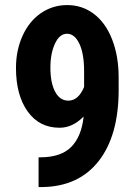

<svg xmlns="http://www.w3.org/2000/svg" viewBox="-20 -741 546 768"><path d="M253.4 -338.4Q293.5 -338.4 316.4 -393.1V-456.5Q316.4 -526.4 297.4 -566.2Q278.3 -606 248 -606Q218.3 -606 200 -566.7Q181.6 -527.3 181.6 -470.7Q181.6 -409.2 200.7 -373.8Q219.7 -338.4 253.4 -338.4ZM314.5 -274.9Q270.5 -230 218.3 -230Q137.2 -230 90.6 -295.2Q43.9 -360.4 43.9 -469.2Q43.9 -539.6 70.3 -597.9Q96.7 -656.2 143.8 -688.5Q190.9 -720.7 249 -720.7Q309.1 -720.7 356 -685.1Q402.8 -649.4 428.7 -582.8Q454.6 -516.1 454.6 -431.2V-380.9Q454.6 -199.2 374.8 -96.9Q294.9 5.4 148.4 7.3H134.3V-111.8H143.6Q224.6 -112.3 265.4 -153.8Q306.2 -195.3 314.5 -274.9Z"/></svg>

Font: MAUL Condensed Bold
Style: Condensed Bold
Weight: 700
Designer: MAUL
Version: Version 1.0; 2020; ttfautohint (v1.8.3)